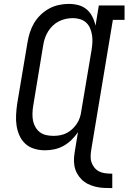

<svg xmlns="http://www.w3.org/2000/svg" viewBox="-20 -763 659 985"><path d="M556 202Q534 202 512.5 201Q491 200 470.5 195Q450 190 431.5 181Q413 172 398.5 157.5Q384 143 374.5 125Q365 107 361.5 86Q358 65 360 43.5Q362 22 366 0L380 -85Q366 -64 347 -45.5Q328 -27 305.5 -14.5Q283 -2 258.5 3Q234 8 210 8Q210 8 210 8Q210 8 210 8Q182 8 155.5 0Q129 -8 110 -25.5Q91 -43 80 -67.5Q69 -92 65 -118.5Q61 -145 62.5 -173.5Q64 -202 68 -230L121 -545Q125 -570 133 -595.5Q141 -621 154.5 -644Q168 -667 188 -686.5Q208 -706 232 -719Q256 -732 282 -737.5Q308 -743 333 -743Q359 -743 383 -736.5Q407 -730 425 -714.5Q443 -699 454 -677Q465 -655 470 -631L487 -735H619V-661H559L449 0Q446 17 445 35Q444 53 449 68.5Q454 84 464.5 97Q475 110 489.5 117Q504 124 521.5 126Q539 128 556 128ZM254 -66Q271 -66 288 -69Q305 -72 321 -80Q337 -88 350.5 -100.5Q364 -113 374 -128Q384 -143 389.5 -159.5Q395 -176 397 -193L450 -508Q453 -527 454 -546Q455 -565 452 -583.5Q449 -602 442 -618.5Q435 -635 422 -647Q409 -659 391 -664.5Q373 -670 354 -670Q335 -670 317 -666Q299 -662 282 -653.5Q265 -645 251 -631.5Q237 -618 227 -602Q217 -586 211 -568.5Q205 -551 202 -533L150 -218Q147 -199 146.5 -180Q146 -161 149.5 -143.5Q153 -126 162 -110.5Q171 -95 185 -84.5Q199 -74 217 -70Q235 -66 254 -66Z"/></svg>

Font: Iosevka Curly Slab ExObl
Style: Regular
Weight: 400
Width: 7
Italic angle: -9°
Monospace: yes
Designer: Belleve Invis
Foundry: Belleve Invis
Version: Version 11.1.0; ttfautohint (v1.8.3)